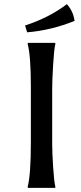

<svg xmlns="http://www.w3.org/2000/svg" viewBox="-20 -907 393 927"><path d="M232 -480V-210Q232 -173 236.5 -101.5Q241 -30 247 -7V0H114V-7Q129 -65 129 -220V-490Q129 -635 114 -693V-700H247V-693Q241 -670 236.5 -594Q232 -518 232 -480ZM111 -751 101 -784Q216 -821 303 -887Q334 -852 340 -806Q225 -760 111 -751Z"/></svg>

Font: Asul
Style: Regular
Weight: 400
Version: Version 1.001